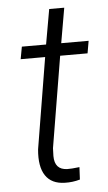

<svg xmlns="http://www.w3.org/2000/svg" viewBox="-50 -698 417 740"><g transform="rotate(-5 158.0 -328.0)"><path d="M227.1 -663.6 203.6 -528.3H309.6L301.3 -480.5H195.3L136.7 -127.9L135.7 -97.7Q135.7 -44.4 184.6 -43Q199.7 -42.5 231.9 -46.4L229.5 1.5Q200.7 9.8 170.9 8.8Q119.6 7.8 96.2 -27.1Q72.8 -62 79.1 -128.4L137.2 -480.5H42.5L51.3 -528.3H145L168.9 -663.6Z"/></g></svg>

Font: RobotoInd Light
Style: Italic
Weight: 300
Italic angle: -12°
Designer: Google
Version: Version 2.001151; 2014